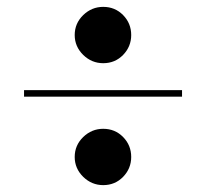

<svg xmlns="http://www.w3.org/2000/svg" viewBox="-20 -657 600 559"><path d="M280.5 -473Q247 -473 222.2 -497.2Q197.5 -521.5 197.5 -555Q197.5 -589 222.2 -613Q247 -637 280.5 -637Q315 -637 338.5 -613Q362 -589 362 -555Q362 -521.5 338.5 -497.2Q315 -473 280.5 -473ZM280.5 -118Q247 -118 222.2 -142.2Q197.5 -166.5 197.5 -200Q197.5 -234 222.2 -258Q247 -282 280.5 -282Q315 -282 338.5 -258Q362 -234 362 -200Q362 -166.5 338.5 -142.2Q315 -118 280.5 -118ZM50 -375.5V-394.5H510V-375.5Z"/></svg>

Font: Bodoni Moda 11pt ExtraBold
Style: Italic
Weight: 800
Italic angle: -13°
Version: Version 2.004